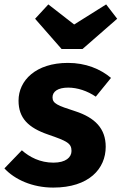

<svg xmlns="http://www.w3.org/2000/svg" viewBox="-38 -833 551 870"><path d="M443 -813 298 -722 181 -813 121 -748 241 -611H336L493 -748ZM270 -548C124 -548 46 -468 46 -377C46 -298 90 -254 181 -223C265 -194 286 -184 286 -149C286 -120 260 -96 204 -96C144 -96 96 -121 61 -152L-18 -70C28 -20 108 17 203 17C366 17 441 -69 441 -168C441 -251 392 -300 303 -329C222 -355 200 -364 200 -392C200 -418 224 -436 271 -436C313 -436 358 -421 396 -395L465 -480C416 -521 350 -548 270 -548Z"/></svg>

Font: Fira Sans
Style: Bold Italic
Weight: 700
Italic angle: -8°
Designer: bBox Type GmbH & Carrois Corporate GbR & Edenspiekermann AG
Foundry: bBox Type GmbH & Carrois Corporate GbR & Edenspiekermann AG
Version: Version 4.301;PS 004.301;hotconv 1.0.88;makeotf.lib2.5.64775